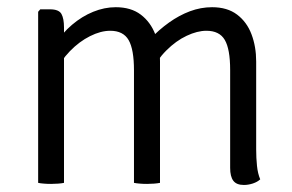

<svg xmlns="http://www.w3.org/2000/svg" viewBox="-20 -520 831 546"><path d="M122 -493.5Q147.5 -493.5 154.8 -480.2Q162 -467 162 -442V0Q155 1.5 145.5 2.2Q136 3 125.5 3Q114.5 3 105 2.2Q95.5 1.5 88.5 0V-486.5L94.5 -493.5ZM361 -320Q361 -379.5 345.8 -406Q330.5 -432.5 293.5 -432.5Q266.5 -432.5 236 -417.2Q205.5 -402 178.8 -374.5Q152 -347 135.5 -310.5V-392.5Q156.5 -425.5 184.8 -449.5Q213 -473.5 245 -486.5Q277 -499.5 309 -499.5Q352.5 -499.5 380.2 -478.5Q408 -457.5 421.5 -422.5Q435 -387.5 435 -345.5V0Q427.5 1.5 418 2.2Q408.5 3 398.5 3Q387.5 3 378 2.2Q368.5 1.5 361 0ZM634.5 -321Q634.5 -380.5 619.2 -406.5Q604 -432.5 567 -432.5Q541 -432.5 510.8 -418.2Q480.5 -404 453 -376.5Q425.5 -349 406.5 -310V-408.5Q432 -435.5 460.8 -456Q489.5 -476.5 520.2 -488Q551 -499.5 583 -499.5Q626.5 -499.5 654.2 -478.5Q682 -457.5 695.2 -422.5Q708.5 -387.5 708.5 -345V-95Q708.5 -70.5 710.8 -48.5Q713 -26.5 720 -10Q712 -2.5 699 1.8Q686 6 673.5 6Q652.5 6 643.5 -6Q634.5 -18 634.5 -42.5Z"/></svg>

Font: Signika
Style: Regular
Weight: 300
Designer: Anna Giedry
Foundry: Anna Giedry
Version: Version 2.000